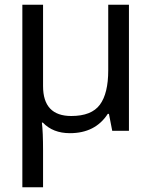

<svg xmlns="http://www.w3.org/2000/svg" viewBox="-20 -556 643 816"><path d="M528 -536V0H457L443 -72H438Q385 10 277 10Q205 10 162 -35H158Q163 5 163 84V240H75V-536H163V-190Q163 -63 283 -63Q369 -63 404.5 -111Q440 -159 440 -257V-536Z"/></svg>

Font: Advent Sans Logo
Style: Regular
Weight: 400
Designer: Types & Symbols
Foundry: Types & Symbols
Version: Version 1.002